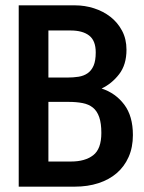

<svg xmlns="http://www.w3.org/2000/svg" viewBox="-20 -714 540 718"><path d="M161 -600V-424H232Q254 -424 273.5 -427Q293 -430 307.5 -440Q322 -450 330 -468.5Q338 -487 338 -518Q338 -562 313.5 -581Q289 -600 244 -600ZM161 -333V-110H246Q298 -110 328.5 -133.5Q359 -157 359 -217Q359 -253 351 -276Q343 -299 327.5 -311.5Q312 -324 289 -328.5Q266 -333 236 -333ZM50 -16V-694H261Q297 -694 331.5 -683Q366 -672 393 -651Q420 -630 436.5 -599Q453 -568 453 -528Q453 -472 425.5 -436.5Q398 -401 360 -383Q412 -366 444.5 -323Q477 -280 477 -209Q477 -163 461 -127Q445 -91 416.5 -66.5Q388 -42 348 -29Q308 -16 260 -16Z"/></svg>

Font: D2Coding
Style: Bold
Weight: 700
Monospace: yes
Designer: Yong-Rak Park; Jeong-Hwan Yoon; Sang-Min Lee;
Foundry: NHN Corporation
Version: Version 1.3.2; Build 20180524